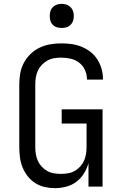

<svg xmlns="http://www.w3.org/2000/svg" viewBox="-20 -968 640 996"><path d="M264 8Q238 8 211.5 2Q185 -4 162.5 -18.5Q140 -33 123.5 -54Q107 -75 97 -100Q87 -125 83.5 -151.5Q80 -178 80 -205V-530Q80 -559 85 -587.5Q90 -616 103.5 -641.5Q117 -667 138 -687.5Q159 -708 185 -720.5Q211 -733 239.5 -738Q268 -743 297 -743Q324 -743 350.5 -739.5Q377 -736 402 -726Q427 -716 448.5 -699.5Q470 -683 484.5 -660.5Q499 -638 506.5 -612Q514 -586 514 -559V-555H431V-558Q431 -582 420.5 -605Q410 -628 390.5 -643Q371 -658 346.5 -663.5Q322 -669 297 -669Q279 -669 260.5 -666Q242 -663 226 -654Q210 -645 197 -631.5Q184 -618 176.5 -601.5Q169 -585 166 -567Q163 -549 163 -530V-205Q163 -186 166 -168Q169 -150 176.5 -133.5Q184 -117 196.5 -103.5Q209 -90 225 -81Q241 -72 259.5 -69Q278 -66 296 -66Q314 -66 332.5 -69Q351 -72 367 -81Q383 -90 395.5 -103.5Q408 -117 415.5 -133.5Q423 -150 426 -168Q429 -186 429 -205V-327H300V-401H512V0H439V-122Q431 -93 415 -67.5Q399 -42 375.5 -24.5Q352 -7 323 0.5Q294 8 264 8ZM300 -823Q287 -823 275 -826.5Q263 -830 254 -839Q245 -848 241.5 -860Q238 -872 238 -885Q238 -898 241.5 -910Q245 -922 254 -931Q263 -940 275 -944Q287 -948 300 -948Q313 -948 325 -944Q337 -940 346 -931Q355 -922 359 -910Q363 -898 363 -885Q363 -872 359 -860Q355 -848 346 -839Q337 -830 325 -826.5Q313 -823 300 -823Z"/></svg>

Font: R Plex Mono
Style: Regular
Weight: 400
Monospace: yes
Designer: Belleve Invis
Foundry: Belleve Invis
Version: Version 31.8.0